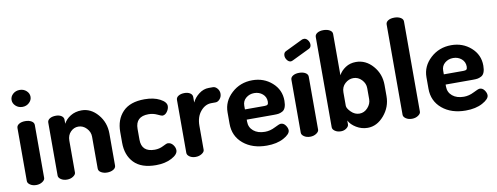

<svg xmlns="http://www.w3.org/2000/svg" viewBox="-63 -1075 3641 1406"><g transform="rotate(-10 1758.0 -371.5)"><path d="M43 -644Q43 -670 63.5 -688.5Q84 -707 114 -707Q143 -707 163.5 -688.5Q184 -670 184 -644Q184 -619 163.5 -600Q143 -581 114 -581Q84 -581 63.5 -600Q43 -619 43 -644ZM50 -41V-435Q50 -453 68 -464Q86 -475 114 -475Q142 -475 160.5 -464Q179 -453 179 -435V-41Q179 -26 159.5 -13Q140 0 114 0Q87 0 68.5 -12.5Q50 -25 50 -41Z M279 -41V-435Q279 -453 296.5 -464Q314 -475 343 -475Q367 -475 383.5 -464Q400 -453 400 -435V-405Q416 -437 451.5 -459Q487 -481 534 -481Q603 -481 654.5 -421Q706 -361 706 -278V-41Q706 -22 686.5 -11Q667 0 641 0Q616 0 596.5 -11Q577 -22 577 -41V-278Q577 -313 551 -340.5Q525 -368 490 -368Q457 -368 432.5 -343Q408 -318 408 -278V-41Q408 -26 388.5 -13Q369 0 343 0Q316 0 297.5 -12.5Q279 -25 279 -41Z M786 -196V-276Q786 -368 840 -424.5Q894 -481 1002 -481Q1070 -481 1116 -457Q1162 -433 1162 -403Q1162 -382 1147 -361Q1132 -340 1111 -340Q1105 -340 1075.5 -354Q1046 -368 1012 -368Q915 -368 915 -276V-196Q915 -104 1013 -104Q1047 -104 1076 -119Q1105 -134 1113 -134Q1137 -134 1152.5 -114Q1168 -94 1168 -73Q1168 -42 1119.5 -16.5Q1071 9 1003 9Q894 9 840 -47Q786 -103 786 -196Z M1236 -41V-435Q1236 -453 1253.5 -464Q1271 -475 1299 -475Q1324 -475 1340.5 -464Q1357 -453 1357 -435V-394Q1373 -429 1407 -455Q1441 -481 1480 -481H1511Q1529 -481 1543.5 -464Q1558 -447 1558 -425Q1558 -402 1543.5 -385Q1529 -368 1511 -368H1480Q1434 -368 1399.5 -327Q1365 -286 1365 -220V-41Q1365 -26 1345 -13Q1325 0 1299 0Q1272 0 1254 -12.5Q1236 -25 1236 -41Z M1585 -196V-281Q1585 -363 1649 -422Q1713 -481 1804 -481Q1889 -481 1949.5 -427.5Q2010 -374 2010 -293Q2010 -263 2002.5 -243.5Q1995 -224 1979.5 -216Q1964 -208 1951 -206Q1938 -204 1917 -204H1714V-189Q1714 -146 1746 -119.5Q1778 -93 1831 -93Q1869 -93 1906 -112Q1943 -131 1954 -131Q1975 -131 1989 -111.5Q2003 -92 2003 -74Q2003 -46 1952.5 -18.5Q1902 9 1827 9Q1720 9 1652.5 -47.5Q1585 -104 1585 -196ZM1714 -280H1860Q1876 -280 1882.5 -285.5Q1889 -291 1889 -307Q1889 -342 1863.5 -364Q1838 -386 1801 -386Q1766 -386 1740 -364.5Q1714 -343 1714 -308Z M2067 -617Q2067 -640 2084 -648L2216 -712Q2226 -714 2229 -714Q2245 -714 2257 -698.5Q2269 -683 2269 -665Q2269 -643 2251 -635L2121 -572Q2111 -568 2107 -568Q2091 -568 2079 -584Q2067 -600 2067 -617ZM2087 -41V-435Q2087 -453 2105 -464Q2123 -475 2151 -475Q2179 -475 2197.5 -464Q2216 -453 2216 -435V-41Q2216 -26 2196.5 -13Q2177 0 2151 0Q2124 0 2105.5 -12.5Q2087 -25 2087 -41Z M2317 -41V-712Q2317 -730 2334.5 -741Q2352 -752 2380 -752Q2408 -752 2427 -741Q2446 -730 2446 -712V-405Q2463 -437 2496.5 -459Q2530 -481 2574 -481Q2647 -481 2699.5 -421Q2752 -361 2752 -278V-196Q2752 -115 2699 -53Q2646 9 2577 9Q2532 9 2493 -14.5Q2454 -38 2438 -70V-41Q2438 -26 2420.5 -13Q2403 0 2380 0Q2353 0 2335 -12.5Q2317 -25 2317 -41ZM2446 -178Q2446 -159 2473.5 -131.5Q2501 -104 2536 -104Q2571 -104 2597 -132.5Q2623 -161 2623 -196V-278Q2623 -313 2597 -340.5Q2571 -368 2535 -368Q2501 -368 2473.5 -343Q2446 -318 2446 -278Z M2844 -41V-712Q2844 -730 2861.5 -741Q2879 -752 2908 -752Q2935 -752 2954 -741Q2973 -730 2973 -712V-41Q2973 -26 2953.5 -13Q2934 0 2908 0Q2881 0 2862.5 -12.5Q2844 -25 2844 -41Z M3064 -196V-281Q3064 -363 3128 -422Q3192 -481 3283 -481Q3368 -481 3428.5 -427.5Q3489 -374 3489 -293Q3489 -263 3481.5 -243.5Q3474 -224 3458.5 -216Q3443 -208 3430 -206Q3417 -204 3396 -204H3193V-189Q3193 -146 3225 -119.5Q3257 -93 3310 -93Q3348 -93 3385 -112Q3422 -131 3433 -131Q3454 -131 3468 -111.5Q3482 -92 3482 -74Q3482 -46 3431.5 -18.5Q3381 9 3306 9Q3199 9 3131.5 -47.5Q3064 -104 3064 -196ZM3193 -280H3339Q3355 -280 3361.5 -285.5Q3368 -291 3368 -307Q3368 -342 3342.5 -364Q3317 -386 3280 -386Q3245 -386 3219 -364.5Q3193 -343 3193 -308Z"/></g></svg>

Font: Terminal Dosis
Style: Bold
Weight: 700
Designer: EdgarTolentino, PabloImpallari, IginoMarini
Foundry: EdgarTolentino, PabloImpallari, IginoMarini
Version: Version 1.006